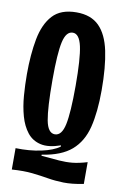

<svg xmlns="http://www.w3.org/2000/svg" viewBox="-89 -723 582 902"><g transform="rotate(10 201.5 -272.0)"><path d="M375 117Q319 128 279 127Q239 126 204 120Q169 114 128 109.5Q87 105 30 109V7Q96 9 152 -3Q208 -15 238 -37V-43Q181 -23 142 -32Q103 -41 79 -71.5Q55 -102 42.5 -146.5Q30 -191 26 -242.5Q22 -294 22 -345Q22 -439 36 -513Q50 -587 88.5 -629Q127 -671 202 -671Q271 -671 310 -632Q349 -593 365 -517Q381 -441 381 -331Q381 -226 363 -154Q345 -82 296.5 -40Q248 2 156 16V21Q208 26 241.5 28.5Q275 31 305 28Q335 25 375 13ZM200 -89Q233 -89 245 -145.5Q257 -202 257 -330Q257 -461 244.5 -517.5Q232 -574 201 -574Q169 -574 157 -520Q145 -466 145 -341Q145 -206 156 -147.5Q167 -89 200 -89Z"/></g></svg>

Font: Bricolage Grotesque 96pt Condensed SemiBold
Style: Regular
Weight: 600
Width: 3
Designer: Mathieu Triay
Foundry: Atelier Triay
Version: Version 1.001; ttfautohint (v1.8.4.7-5d5b);gftools[0.9.33.de